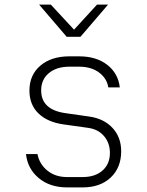

<svg xmlns="http://www.w3.org/2000/svg" viewBox="-20 -805 640 835"><path d="M272 10Q197 10 148.5 -30.5Q100 -71 93 -135H143Q151 -92 185.5 -63.5Q220 -35 272 -35H339Q394 -35 426 -63.5Q458 -92 458 -140Q458 -183 432.5 -213Q407 -243 363 -249L256 -264Q186 -274 147 -312Q108 -350 108 -411Q108 -479 155.5 -519.5Q203 -560 282 -560H324Q399 -560 446.5 -523Q494 -486 501 -425H451Q445 -464 411 -489.5Q377 -515 324 -515H282Q226 -515 192.5 -487Q159 -459 159 -412Q159 -328 264 -313L369 -298Q432 -289 469.5 -248.5Q507 -208 507 -147Q507 -76 461.5 -33Q416 10 339 10ZM270 -645 150 -785H201L302 -676L402 -785H450L330 -645Z"/></svg>

Font: NKDuy Mono Thin
Style: Regular
Weight: 100
Monospace: yes
Designer: NKDuy
Foundry: NKDuy
Version: Version 2.251; ttfautohint (v1.8.4.7-5d5b)